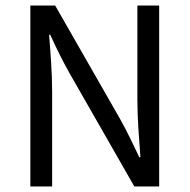

<svg xmlns="http://www.w3.org/2000/svg" viewBox="-20 -676 687 696"><path d="M90 0H169V-345C169 -413 163 -484 158 -550H162C184 -502 208 -453 233 -409L467 0H557V-656H478V-314C478 -246 484 -174 489 -106H485C462 -154 439 -203 414 -247L180 -656H90Z"/></svg>

Font: DAIFUKU Sans
Style: Regular
Weight: 400
Designer: Original font ‘Source Han Sans JP’ : Paul D. Hunt
Foundry: Daifuku
Version: Version 1.000